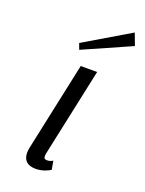

<svg xmlns="http://www.w3.org/2000/svg" viewBox="-140 -795 658 871"><g transform="rotate(20 189.0 -359.5)"><path d="M377.5 -669.2 355.8 -726.7 135 -595.8 145.8 -566.7ZM215 -12.5 207.5 -54.2C201.7 -50.8 193.3 -45.8 180.8 -45.8C168.3 -45.8 164.2 -50 164.2 -60.8C164.2 -65 165 -69.2 165.8 -75L256.7 -500H177.5L86.7 -75C85 -65 83.3 -56.7 83.3 -48.3C83.3 -12.5 102.5 8.3 144.2 8.3C178.3 8.3 204.2 -5.8 215 -12.5Z"/></g></svg>

Font: BoonHome
Style: Book Oblique
Weight: 400
Italic angle: -12°
Designer: Sungsit Sawaiwan
Foundry: Sungsit Sawaiwan
Version: Version 0.2